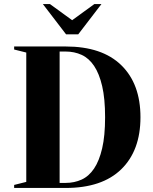

<svg xmlns="http://www.w3.org/2000/svg" viewBox="-20 -930 755 950"><path d="M50 0ZM305 -700Q485 -700 580 -607.5Q675 -515 675 -350Q675 -185 580 -92.5Q485 0 305 0H50V-15L110 -30V-670L50 -685V-700ZM275 -675V-25H305Q348 -25 384 -41.5Q420 -58 445.5 -96Q471 -134 485.5 -196Q500 -258 500 -350Q500 -442 485.5 -504Q471 -566 445.5 -604Q420 -642 384 -658.5Q348 -675 305 -675ZM367 -760H307L192 -910H227L337 -830L447 -910H482Z"/></svg>

Font: Yeseva One
Style: Regular
Weight: 400
Designer: Jovanny Lemonad
Foundry: Jovanny Lemonad
Version: Version 2.001; ttfautohint (v0.91) -l 8 -r 50 -G 200 -x 0 -w